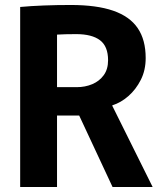

<svg xmlns="http://www.w3.org/2000/svg" viewBox="-20 -751 645 771"><path d="M61 -723Q104 -727 156 -729Q208 -731 264 -731Q368 -731 434.5 -708Q501 -685 533 -638Q565 -591 565 -518Q565 -469 545.5 -430.5Q526 -392 496 -365.5Q466 -339 431 -328V-326L593 0H432L298 -287H209V0H61ZM288 -401Q322 -401 350.5 -413Q379 -425 396.5 -449Q414 -473 414 -509Q414 -565 381.5 -589.5Q349 -614 286 -614Q262 -614 243.5 -613.5Q225 -613 209 -612V-401Z"/></svg>

Font: Murecho Thin SemiBold
Style: Regular
Weight: 600
Version: Version 1.010